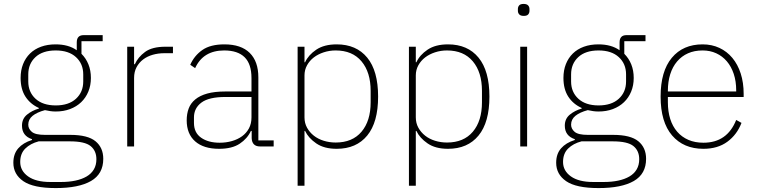

<svg xmlns="http://www.w3.org/2000/svg" viewBox="-20 -746 3865 978"><path d="M506 63Q506 140 443.5 176Q381 212 264 212Q150 212 99 177Q48 142 48 83Q48 38 73 9.5Q98 -19 143 -33V-37Q92 -54 92 -106Q92 -141 117.5 -162Q143 -183 178 -193V-196Q134 -216 109.5 -254Q85 -292 85 -349Q85 -388 97.5 -419.5Q110 -451 133 -473.5Q156 -496 189 -508Q222 -520 263 -520Q329 -520 371 -490V-530Q371 -567 406 -567H503V-536H395V-472Q418 -449 430.5 -418Q443 -387 443 -349Q443 -311 430 -279.5Q417 -248 393.5 -225.5Q370 -203 337 -190.5Q304 -178 264 -178Q249 -178 236 -180Q223 -182 209 -185Q168 -174 146 -156Q124 -138 124 -111Q124 -90 142 -74.5Q160 -59 209 -59H338Q427 -59 466.5 -26.5Q506 6 506 63ZM471 65Q471 22 441.5 -2Q412 -26 336 -26H177Q135 -15 109 10.5Q83 36 83 79Q83 124 123 152.5Q163 181 236 181H291Q331 181 364 174Q397 167 421 153Q445 139 458 117Q471 95 471 65ZM264 -209Q330 -209 367 -243Q404 -277 404 -331V-367Q404 -421 367 -455Q330 -489 264 -489Q197 -489 160.5 -455Q124 -421 124 -367V-331Q124 -277 161 -243Q198 -209 264 -209Z M628 0V-508H663V-419H667Q683 -455 719 -481.5Q755 -508 823 -508H861V-475H817Q786 -475 758 -467Q730 -459 709 -443Q688 -427 675.5 -403.5Q663 -380 663 -349V0Z M1305 0Q1264 0 1262 -42V-79H1258Q1240 -40 1201 -14Q1162 12 1096 12Q1017 12 974 -26Q931 -64 931 -133Q931 -166 941 -193Q951 -220 974.5 -239.5Q998 -259 1035.5 -269.5Q1073 -280 1128 -280H1261V-348Q1261 -420 1226 -454.5Q1191 -489 1122 -489Q1015 -489 974 -399L949 -416Q970 -463 1011 -491.5Q1052 -520 1123 -520Q1208 -520 1252 -476.5Q1296 -433 1296 -352V-31H1374V0ZM1099 -19Q1132 -19 1161.5 -27.5Q1191 -36 1213 -52Q1235 -68 1248 -92Q1261 -116 1261 -148V-252H1128Q1044 -252 1006 -223.5Q968 -195 968 -148V-120Q968 -70 1004.5 -44.5Q1041 -19 1099 -19Z M1496 -508H1531V-429H1534Q1551 -466 1591 -493Q1631 -520 1695 -520Q1795 -520 1850.5 -452.5Q1906 -385 1906 -254Q1906 -123 1850.5 -55.5Q1795 12 1695 12Q1631 12 1591 -15.5Q1551 -43 1534 -79H1531V200H1496ZM1690 -20Q1775 -20 1821.5 -75Q1868 -130 1868 -225V-283Q1868 -378 1821.5 -433.5Q1775 -489 1690 -489Q1658 -489 1629 -479.5Q1600 -470 1578.5 -453.5Q1557 -437 1544 -413.5Q1531 -390 1531 -362V-148Q1531 -119 1544 -95.5Q1557 -72 1578.5 -55Q1600 -38 1629 -29Q1658 -20 1690 -20Z M2063 -508H2098V-429H2101Q2118 -466 2158 -493Q2198 -520 2262 -520Q2362 -520 2417.5 -452.5Q2473 -385 2473 -254Q2473 -123 2417.5 -55.5Q2362 12 2262 12Q2198 12 2158 -15.5Q2118 -43 2101 -79H2098V200H2063ZM2257 -20Q2342 -20 2388.5 -75Q2435 -130 2435 -225V-283Q2435 -378 2388.5 -433.5Q2342 -489 2257 -489Q2225 -489 2196 -479.5Q2167 -470 2145.5 -453.5Q2124 -437 2111 -413.5Q2098 -390 2098 -362V-148Q2098 -119 2111 -95.5Q2124 -72 2145.5 -55Q2167 -38 2196 -29Q2225 -20 2257 -20Z M2648 -665Q2632 -665 2625 -672.5Q2618 -680 2618 -691V-700Q2618 -711 2624.5 -718.5Q2631 -726 2647 -726Q2663 -726 2670 -718.5Q2677 -711 2677 -700V-691Q2677 -680 2670.5 -672.5Q2664 -665 2648 -665ZM2630 -508H2665V0H2630Z M3271 63Q3271 140 3208.5 176Q3146 212 3029 212Q2915 212 2864 177Q2813 142 2813 83Q2813 38 2838 9.5Q2863 -19 2908 -33V-37Q2857 -54 2857 -106Q2857 -141 2882.5 -162Q2908 -183 2943 -193V-196Q2899 -216 2874.5 -254Q2850 -292 2850 -349Q2850 -388 2862.5 -419.5Q2875 -451 2898 -473.5Q2921 -496 2954 -508Q2987 -520 3028 -520Q3094 -520 3136 -490V-530Q3136 -567 3171 -567H3268V-536H3160V-472Q3183 -449 3195.5 -418Q3208 -387 3208 -349Q3208 -311 3195 -279.5Q3182 -248 3158.5 -225.5Q3135 -203 3102 -190.5Q3069 -178 3029 -178Q3014 -178 3001 -180Q2988 -182 2974 -185Q2933 -174 2911 -156Q2889 -138 2889 -111Q2889 -90 2907 -74.5Q2925 -59 2974 -59H3103Q3192 -59 3231.5 -26.5Q3271 6 3271 63ZM3236 65Q3236 22 3206.5 -2Q3177 -26 3101 -26H2942Q2900 -15 2874 10.5Q2848 36 2848 79Q2848 124 2888 152.5Q2928 181 3001 181H3056Q3096 181 3129 174Q3162 167 3186 153Q3210 139 3223 117Q3236 95 3236 65ZM3029 -209Q3095 -209 3132 -243Q3169 -277 3169 -331V-367Q3169 -421 3132 -455Q3095 -489 3029 -489Q2962 -489 2925.5 -455Q2889 -421 2889 -367V-331Q2889 -277 2926 -243Q2963 -209 3029 -209Z M3563 12Q3462 12 3403.5 -56Q3345 -124 3345 -254Q3345 -383 3402 -451.5Q3459 -520 3559 -520Q3606 -520 3644.5 -502Q3683 -484 3710.5 -451Q3738 -418 3753 -371.5Q3768 -325 3768 -268V-252H3382V-225Q3382 -178 3394 -140Q3406 -102 3429.5 -75Q3453 -48 3486.5 -33.5Q3520 -19 3563 -19Q3684 -19 3730 -135L3757 -120Q3734 -60 3685 -24Q3636 12 3563 12ZM3559 -489Q3517 -489 3484.5 -474.5Q3452 -460 3429 -433Q3406 -406 3394 -368Q3382 -330 3382 -284V-280H3730V-286Q3730 -332 3717.5 -369.5Q3705 -407 3682.5 -433.5Q3660 -460 3628.5 -474.5Q3597 -489 3559 -489Z"/></svg>

Font: IBM Plex Sans ExtLt
Style: Regular
Weight: 200
Designer: Mike Abbink, Paul van der Laan, Pieter van Rosmalen
Foundry: Bold Monday
Version: Version 3.005